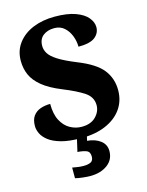

<svg xmlns="http://www.w3.org/2000/svg" viewBox="-139 -809 871 1134"><g transform="rotate(-15 296.5 -242.0)"><path d="M277 10Q202 10 154 -3.5Q106 -17 78.5 -38.5Q51 -60 40 -84Q29 -108 29 -129Q29 -169 46 -191.5Q63 -214 90.5 -223.5Q118 -233 150 -233Q150 -170 171 -130.5Q192 -91 225.5 -72.5Q259 -54 296 -54Q352 -54 382.5 -85Q413 -116 413 -155Q413 -205 368 -235Q323 -265 241 -298Q167 -328 125 -362.5Q83 -397 65.5 -436.5Q48 -476 48 -523Q48 -585 82.5 -630.5Q117 -676 175.5 -700Q234 -724 308 -724Q385 -724 434.5 -706Q484 -688 507.5 -659.5Q531 -631 531 -601Q531 -564 501 -540Q471 -516 399 -516Q399 -549 386.5 -582Q374 -615 349.5 -637Q325 -659 288 -659Q247 -659 220 -638Q193 -617 193 -575Q193 -552 206.5 -529.5Q220 -507 257.5 -483Q295 -459 366 -430Q475 -387 517 -333.5Q559 -280 559 -208Q559 -143 524.5 -94Q490 -45 426.5 -17.5Q363 10 277 10ZM269 240Q253 240 224.5 237Q196 234 178 229V164Q217 172 246 172Q275 172 291 163.5Q307 155 307 130Q307 101 285.5 93Q264 85 232 83L253 -9H314L304 34Q353 38 384.5 62Q416 86 416 126Q416 179 374.5 209.5Q333 240 269 240Z"/></g></svg>

Font: Noto Serif Devanagari ExtraBold
Style: Regular
Weight: 800
Designer: Universal Thirst, Indian Type Foundry and the Monotype Design Team
Foundry: Monotype Imaging Inc.
Version: Version 2.004; ttfautohint (v1.8.4.7-5d5b)